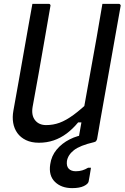

<svg xmlns="http://www.w3.org/2000/svg" viewBox="-20 -720 642 990"><path d="M480 0Q466 0 451.5 0Q437 0 423 0Q409 0 395 0Q393 0 391 -0.5Q389 -1 388 -2Q387 -3 386.5 -4.5Q386 -6 385.5 -7.5Q385 -9 386 -11Q401 -97 416.5 -183Q432 -269 447.5 -355.5Q463 -442 478.5 -528Q494 -614 508 -700Q523 -700 537 -700Q551 -700 565 -700Q579 -700 593 -700Q596 -700 598 -698.5Q600 -697 601.5 -694.5Q603 -692 602 -689Q589 -616 576 -543Q563 -470 550 -396.5Q537 -323 524 -250Q511 -177 498 -104Q494 -77 489 -51Q484 -25 480 0ZM181 16Q142 16 114 2.5Q86 -11 69.5 -34Q53 -57 48 -86.5Q43 -116 49 -149Q63 -224 76 -299.5Q89 -375 102.5 -450Q116 -525 129 -600Q133 -625 138 -650Q143 -675 147 -700Q169 -700 189.5 -700Q210 -700 232 -700Q235 -700 237 -698.5Q239 -697 240 -694.5Q241 -692 240 -689Q225 -603 210 -516Q195 -429 179.5 -342Q164 -255 148 -168Q141 -125 161 -100Q181 -75 218 -75Q254 -75 287 -87Q320 -99 359 -127.5Q398 -156 449 -205L424 -89H383Q355 -55 323.5 -31.5Q292 -8 256.5 4Q221 16 181 16ZM426 -27Q437 -28 448 -22.5Q459 -17 479 0Q478 4 475.5 7.5Q473 11 465 13Q392 30 361 54.5Q330 79 325 111Q322 137 334.5 150Q347 163 371 163Q389 163 404 158.5Q419 154 434 145H449Q448 152 446.5 161Q445 170 443 182.5Q441 195 437 216Q434 229 412 239.5Q390 250 352 250Q296 250 263 217.5Q230 185 239 127Q245 84 272 51.5Q299 19 339.5 -1.5Q380 -22 426 -27Z"/></svg>

Font: Rec Mono Linear
Style: Italic
Weight: 400
Italic angle: -10°
Monospace: yes
Version: Version 1.085; ttfautohint (v1.8.4.7-5d5b)